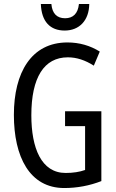

<svg xmlns="http://www.w3.org/2000/svg" viewBox="-20 -938 585 968"><path d="M430 -918H378C373 -869 348 -846 308 -846C267 -846 243 -870 239 -918H186C189 -829 233 -784 306 -784C380 -784 429 -835 430 -918ZM308 -377V-302H409V-81C381 -71 348 -66 311 -66C188 -66 138 -192 138 -357C138 -547 202 -649 322 -649C366 -649 409 -635 453 -607L483 -678C435 -708 380 -724 320 -724C138 -724 50 -572 50 -359C50 -148 129 10 304 10C369 10 432 -2 491 -25V-377Z"/></svg>

Font: Noto Sans Sinhala ExtraCondensed
Style: Regular
Weight: 400
Width: 2
Designer: Jelle Bosma - Monotype Design Team
Foundry: Monotype Imaging Inc.
Version: Version 2.006